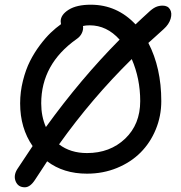

<svg xmlns="http://www.w3.org/2000/svg" viewBox="-20 -731 774 819"><path d="M85.9 67.9Q57.6 67.9 47.1 43.2Q36.6 18.6 53.2 -8.8Q111.3 -97.2 119.1 -107.9Q65.9 -184.6 65.9 -290Q65.9 -339.4 77.9 -386.7Q89.8 -434.1 107.9 -470Q126 -505.9 150.1 -538.1Q174.3 -570.3 196.3 -591.3Q218.3 -612.3 240.2 -627.9Q240.2 -629.9 239.5 -633.8Q238.8 -637.7 238.8 -640.1Q238.8 -668 272.9 -689.5Q307.1 -710.9 367.2 -710.9Q479 -710.9 558.1 -627Q567.9 -636.7 586.7 -653.8Q605.5 -670.9 611.8 -676.8Q629.4 -693.8 643.3 -700.4Q657.2 -707 673.8 -707Q695.8 -707 705.3 -690.9Q714.8 -674.8 707.8 -650.9Q700.7 -627 678.2 -606.9Q666 -595.7 643.8 -575.7Q621.6 -555.7 612.8 -547.9Q668 -441.4 668 -299.8Q668 -235.8 644.5 -179Q621.1 -122.1 579.8 -80.6Q538.6 -39.1 479.2 -14.6Q419.9 9.8 351.1 9.8Q250.5 9.8 181.2 -43Q172.9 -29.8 155.5 -3.7Q138.2 22.5 129.9 35.2Q108.9 67.9 85.9 67.9ZM155.8 -290Q155.8 -234.4 175.8 -189Q324.7 -395 490.2 -562Q435.5 -623 362.8 -623Q345.7 -623 334 -620.1Q336.4 -605.5 329.3 -590.1Q322.3 -574.7 306.2 -564Q155.8 -457.5 155.8 -290ZM578.1 -299.8Q578.1 -395.5 542 -479Q372.1 -312 231.9 -115.2Q280.3 -78.1 351.1 -78.1Q449.2 -78.1 513.7 -139.4Q578.1 -200.7 578.1 -299.8Z"/></svg>

Font: Shantell Sans Normal
Style: Regular
Weight: 400
Designer: Stephen Nixon, Anya Danilova, Shantell Martin
Foundry: Arrow Type
Version: Version 1.006;[559af2be0]